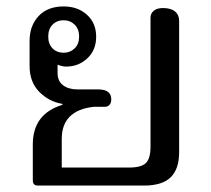

<svg xmlns="http://www.w3.org/2000/svg" viewBox="-20 -577 657 597"><path d="M82 -16V-128Q82 -223 174 -251V-254Q132 -261 102 -291.5Q72 -322 72 -372V-450Q72 -497 100 -527Q128 -557 178 -557Q222 -557 250.5 -531Q279 -505 279 -463Q279 -421 251.5 -395.5Q224 -370 186 -370Q173 -370 159 -376V-350Q159 -325 176 -312Q193 -299 221 -299H285Q326 -299 326 -268Q326 -257 320.5 -251Q315 -245 307 -245H272Q172 -234 172 -145V-56H381Q419 -56 433.5 -70Q448 -84 448 -121V-522Q448 -535 458 -543.5Q468 -552 487 -552Q511 -552 524 -541.5Q537 -531 537 -512V-104Q537 -51 510.5 -25.5Q484 0 428 0H98Q82 0 82 -16ZM226 -463Q226 -487 212 -500.5Q198 -514 178 -514Q157 -514 143.5 -500.5Q130 -487 130 -463Q130 -440 143.5 -426.5Q157 -413 178 -413Q198 -413 212 -426.5Q226 -440 226 -463Z"/></svg>

Font: Maitree Medium
Style: Regular
Weight: 500
Designer: CadsonDemak Team
Foundry: CadsonDemak
Version: Version 1.000